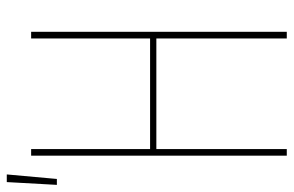

<svg xmlns="http://www.w3.org/2000/svg" viewBox="-178 -678 845 552"><g transform="rotate(-90 244.0 -402.5)"><path d="M72 0V-735H91V-393H409V-735H428V0H409V-375H91V0ZM-12 -661 -4 -805H18L5 -661Z"/></g></svg>

Font: Iosevka Thin
Style: Regular
Weight: 100
Monospace: yes
Designer: Belleve Invis
Foundry: Belleve Invis
Version: Version 32.5.0; ttfautohint (v1.8.4)